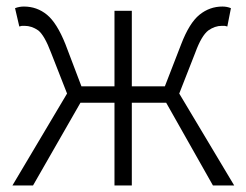

<svg xmlns="http://www.w3.org/2000/svg" viewBox="-20 -567 753 587"><path d="M185 -281 136 -406Q116 -459 97 -474Q77 -488 55 -488H47L39 -486L26 -542Q39 -547 53 -547Q93 -547 123.5 -522Q154 -497 180 -432L229 -303H330V-534H383V-303H484L534 -432Q559 -497 590 -522Q621 -547 660 -547Q674 -547 686 -542L675 -486L667 -488H658Q637 -488 617 -474Q596 -458 577 -406L528 -281L696 0H631L488 -253H383V0H330V-253H226L81 0H18Z"/></svg>

Font: Merged Yaku Han JP Light
Style: Regular
Weight: 300
Designer: Ryoko NISHIZUKA 西塚涼子 (kana, bopomofo & ideographs); Paul D. Hunt (Latin, Greek & Cyrillic); Sandoll Communications 산돌커뮤니
Foundry: Adobe
Version: Version 2.004